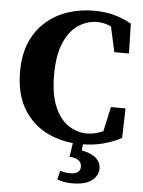

<svg xmlns="http://www.w3.org/2000/svg" viewBox="-60 -723 741 995"><g transform="rotate(5 311.0 -225.5)"><path d="M381 19Q285 19 206 -19.5Q127 -58 80.5 -135Q34 -212 34 -329Q34 -418 62.5 -483Q91 -548 140.5 -591Q190 -634 254 -655Q318 -676 388 -676Q445 -676 492 -663.5Q539 -651 584 -626L588 -471H512L483 -602Q449 -619 411 -619Q358 -619 312.5 -589Q267 -559 239 -494.5Q211 -430 211 -328Q211 -226 238 -162.5Q265 -99 309.5 -69Q354 -39 407 -39Q428 -39 449 -44Q470 -49 491 -58L519 -186H595L591 -32Q551 -10 498.5 4.5Q446 19 381 19ZM328 89 342 -4H394L388 51Q441 61 464.5 83.5Q488 106 488 136Q488 174 454.5 199.5Q421 225 353 225Q329 225 310.5 221.5Q292 218 275 212L286 166Q300 170 313 172Q326 174 339 174Q366 174 378.5 163.5Q391 153 391 136Q391 93 328 89Z"/></g></svg>

Font: Source Serif Pro
Style: Bold
Weight: 700
Designer: Frank Grießhammer
Foundry: Adobe Systems Incorporated
Version: Version 3.001;hotconv 1.0.111;makeotfexe 2.5.65597